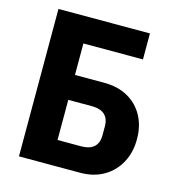

<svg xmlns="http://www.w3.org/2000/svg" viewBox="-105 -788 809 878"><g transform="rotate(15 300.0 -349.0)"><path d="M64 -698H497V-575H215V-426H353Q418 -426 465.5 -399.5Q513 -373 539 -325.5Q565 -278 565 -215Q565 -153 539 -104.5Q513 -56 465.5 -28Q418 0 353 0H64ZM325 -118Q353 -118 371 -126Q389 -134 398.5 -150.5Q408 -167 408 -192V-234Q408 -259 398.5 -275.5Q389 -292 371 -300Q353 -308 325 -308H215V-118Z"/></g></svg>

Font: Lilex
Style: Regular
Weight: 400
Monospace: yes
Designer: Mike Abbink, Paul van der Laan, Pieter van Rosmalen, Mikhael Khrustik
Foundry: Mikhael Khrustik
Version: Version 2.510